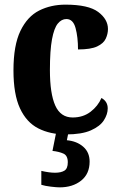

<svg xmlns="http://www.w3.org/2000/svg" viewBox="-20 -569 516 827"><path d="M264 10Q196 10 145 -16Q94 -42 66 -102.5Q38 -163 38 -266Q38 -374 68 -436Q98 -498 148.5 -523.5Q199 -549 262 -549Q361 -549 403 -517.5Q445 -486 445 -444Q445 -423 435.5 -402.5Q426 -382 398.5 -369Q371 -356 316 -356Q316 -409 305.5 -448Q295 -487 266 -487Q245 -487 229 -467.5Q213 -448 204 -400Q195 -352 195 -267Q195 -166 218 -114.5Q241 -63 293 -63Q338 -63 370 -87.5Q402 -112 417 -147Q444 -132 444 -102Q444 -77 427.5 -51Q411 -25 371.5 -7.5Q332 10 264 10ZM237 238Q224 238 199 235Q174 232 158 227V167Q192 175 217 175Q243 175 257.5 166Q272 157 272 130Q272 101 253 92.5Q234 84 206 81L224 -9H277L268 35Q311 39 338.5 63Q366 87 366 127Q366 180 329.5 209Q293 238 237 238Z"/></svg>

Font: Noto Serif Tamil Condensed ExtraBold
Style: Regular
Weight: 800
Width: 3
Designer: Indian Type Foundry, Tom Grace, and the Monotype Design Team
Foundry: Monotype Imaging Inc.
Version: Version 2.004; ttfautohint (v1.8.4.7-5d5b)